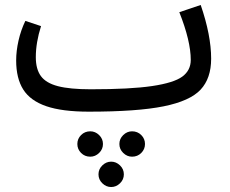

<svg xmlns="http://www.w3.org/2000/svg" viewBox="-20 -435 924 772"><path d="M829 -199Q829 -120 786.5 -74.5Q744 -29 638 -7.5Q532 14 337 14Q230 14 166 -8Q102 -30 73.5 -75Q45 -120 45 -192Q45 -230 54.5 -272Q64 -314 82 -351L145 -330Q124 -264 124 -205Q124 -157 144.5 -129Q165 -101 213 -88.5Q261 -76 345 -76Q504 -76 591.5 -89Q679 -102 713 -127Q747 -152 747 -194Q747 -270 701 -386L787 -415Q829 -293 829 -199ZM394 144Q394 165 378.5 180Q363 195 343 195Q321 195 306 180Q291 165 291 144Q291 123 306 108Q321 93 343 93Q363 93 378.5 108Q394 123 394 144ZM563 144Q563 165 548 180Q533 195 511 195Q491 195 475.5 180Q460 165 460 144Q460 123 475.5 108Q491 93 511 93Q533 93 548 108Q563 123 563 144ZM478 266Q478 287 462.5 302Q447 317 427 317Q407 317 391.5 302Q376 287 376 266Q376 245 391.5 230Q407 215 427 215Q447 215 462.5 230Q478 245 478 266Z"/></svg>

Font: FiraGO
Style: Regular
Weight: 400
Designer: bBox Type
Foundry: bBox Type GmbH
Version: Version 1.001;April 20, 2020;FontCreator 12.0.0.2555 64-bit